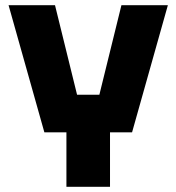

<svg xmlns="http://www.w3.org/2000/svg" viewBox="-20 -720 680 740"><path d="M236 0V-210H151L13 -700H192L277 -355H363L448 -700H627L489 -210H404V0Z"/></svg>

Font: Tektur
Style: Bold
Weight: 700
Designer: Adam Jagosz
Foundry: Adam Jagosz
Version: Version 1.005;gftools[0.9.30]